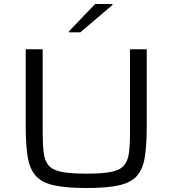

<svg xmlns="http://www.w3.org/2000/svg" viewBox="-20 -935 866 963"><path d="M414 8Q312 8 251 -5.5Q190 -19 159.5 -53Q129 -87 119 -147.5Q109 -208 109 -303V-688H194V-271Q194 -207 199.5 -166.5Q205 -126 225.5 -103.5Q246 -81 291 -72.5Q336 -64 414 -64Q491 -64 535.5 -72.5Q580 -81 600.5 -103.5Q621 -126 626.5 -166.5Q632 -207 632 -271V-688H716V-303Q716 -208 706.5 -147.5Q697 -87 667 -53Q637 -19 576.5 -5.5Q516 8 414 8ZM326 -773V-778L457 -915H544V-910L383 -773Z"/></svg>

Font: Saira Expanded
Style: Regular
Weight: 400
Width: 7
Designer: Hector Gatti with collaboration of the Omnibus-Type team
Foundry: Omnibus-Type
Version: Version 1.100; ttfautohint (v1.8.3)